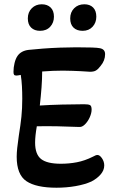

<svg xmlns="http://www.w3.org/2000/svg" viewBox="-20 -864 545 897"><path d="M244 13Q149 13 103.5 -17.5Q58 -48 58 -132Q58 -149 60.5 -173Q63 -197 68 -231Q76 -280 80 -318.5Q84 -357 84 -403Q84 -433 82.5 -461Q81 -489 77 -514Q62 -511 57 -511Q49 -511 46 -514.5Q43 -518 43 -528Q43 -549 48 -569.5Q53 -590 62 -603Q79 -627 114 -631Q141 -634 180.5 -637Q220 -640 261.5 -641.5Q303 -643 336 -643Q428 -643 445 -639Q471 -635 471 -611Q471 -581 450 -556Q439 -541 428 -534.5Q417 -528 397 -529Q353 -532 320 -533Q287 -534 274 -534Q251 -534 226.5 -533Q202 -532 177 -530Q177 -495 174 -455Q171 -415 166 -371Q212 -374 270 -375.5Q328 -377 373 -377Q393 -377 400.5 -373Q408 -369 408 -352Q408 -336 399.5 -316.5Q391 -297 377 -283Q371 -277 364 -273.5Q357 -270 345 -271Q302 -273 247.5 -274Q193 -275 152 -274Q148 -251 146 -232Q144 -213 144 -198Q144 -143 172 -121Q200 -99 264 -99Q303 -99 339.5 -106Q376 -113 414 -132Q428 -140 435 -140Q446 -140 456.5 -124.5Q467 -109 467 -91Q467 -69 450.5 -49.5Q434 -30 407 -16Q376 -2 333 5.5Q290 13 244 13ZM167 -720Q141 -720 125.5 -735Q110 -750 110 -778Q110 -807 128.5 -825.5Q147 -844 175 -844Q201 -844 216.5 -829Q232 -814 232 -786Q232 -758 214.5 -739Q197 -720 167 -720ZM366 -720Q339 -720 323.5 -735Q308 -750 308 -778Q308 -807 326.5 -825.5Q345 -844 374 -844Q400 -844 415 -829Q430 -814 430 -786Q430 -758 412.5 -739Q395 -720 366 -720Z"/></svg>

Font: Akaya Kanadaka
Style: Regular
Weight: 400
Designer: Vaishnavi Murthy Yerkadithaya, Juan Luis Blanco Aristondo
Version: Version 1.002; ttfautohint (v1.8.3)